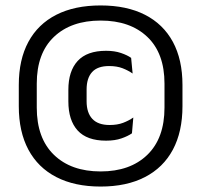

<svg xmlns="http://www.w3.org/2000/svg" viewBox="-20 -672 739 705"><path d="M349.5 13Q254 13 186.8 -21.8Q119.5 -56.5 84.2 -122.5Q49 -188.5 49 -282V-360Q49 -453 84.2 -518.2Q119.5 -583.5 186.8 -617.8Q254 -652 349.5 -652Q445 -652 512.2 -617.8Q579.5 -583.5 614.8 -518.2Q650 -453 650 -360V-282Q650 -188.5 614.8 -122.5Q579.5 -56.5 512.2 -21.8Q445 13 349.5 13ZM369.5 -155.5Q299 -155.5 265 -193Q231 -230.5 231 -300V-342Q231 -411 265.2 -448.2Q299.5 -485.5 369.5 -485.5Q400.5 -485.5 424 -477.5Q447.5 -469.5 461.5 -459.5L467 -402Q450.5 -413.5 429.8 -421.5Q409 -429.5 380.5 -429.5Q338 -429.5 318 -407.2Q298 -385 298 -343.5V-300Q298 -258 319 -235.5Q340 -213 382.5 -213Q411 -213 432 -221Q453 -229 469.5 -240.5L464.5 -182.5Q449.5 -172 425.8 -163.8Q402 -155.5 369.5 -155.5ZM349.5 -42.5Q458 -42.5 521 -103.5Q584 -164.5 584 -277V-365Q584 -476.5 521 -536.5Q458 -596.5 349.5 -596.5Q241 -596.5 178 -536.5Q115 -476.5 115 -365V-277Q115 -164.5 178 -103.5Q241 -42.5 349.5 -42.5Z"/></svg>

Font: Anek Odia Medium Medium
Style: Regular
Weight: 500
Version: Version 1.003